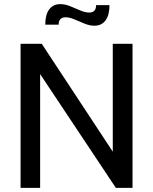

<svg xmlns="http://www.w3.org/2000/svg" viewBox="-20 -913 744 933"><path d="M80 0V-700H183L528 -176V-700H624V0H543L175 -553V0ZM439 -788Q416 -788 390.8 -798.2Q365.5 -808.5 341.8 -818.8Q318 -829 299 -829Q265 -829 265 -793H200Q200 -842 219.2 -867.5Q238.5 -893 273 -893Q296 -893 321.2 -882.8Q346.5 -872.5 370.2 -862.2Q394 -852 413 -852Q447 -852 447 -888H512Q512 -839.5 492.8 -813.8Q473.5 -788 439 -788Z"/></svg>

Font: Cabin Resolve
Style: Regular-Resolve
Weight: 400
Designer: Pablo Impallari
Foundry: Pablo Impallari. http://www.impallari.com Igino Marini. http://www.ikern.com
Version: Version 3.001